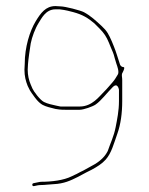

<svg xmlns="http://www.w3.org/2000/svg" viewBox="-20 -622 502 648"><path d="M377.7 -370.6C372.2 -361.4 367.1 -352.5 359.4 -343.8L345.7 -328.1C341.3 -323.1 337 -318.1 330.5 -311.8C315.2 -296.9 291.2 -262.5 249 -262.5H185C184.3 -262.5 183.2 -262.6 182.4 -262.8L168.8 -265.7C156.8 -268.3 140.9 -271.6 128.4 -277.8C114.8 -284.6 93.3 -314.2 89.5 -323.1L83.5 -337.1C77.5 -351.2 73.5 -368 73.5 -387C73.5 -392.9 74.1 -397.7 74.5 -405.7C75.1 -417.2 81.7 -465.5 83.7 -475.5C88.1 -497.4 98.3 -525.2 110.5 -544.8C119 -557.5 133.3 -590.5 167 -590.5H180C180.4 -590.5 181.2 -590.5 181.8 -590.4L195.8 -588.4C201.8 -587.5 211.5 -585.3 227.2 -581.1C259.8 -572.3 277.1 -561 298 -543.6C298.2 -543.4 298.6 -543.1 298.8 -542.8L315.8 -525.8C331.2 -510.4 339.5 -497.5 347.6 -477.8L354.6 -460.6C358.8 -450.5 363.4 -442 367.1 -426.1L372.8 -407C375.5 -399.6 383 -379.3 377.7 -370.6ZM167 -601.5C134 -601.5 117.2 -577.6 100.6 -550.4C80.3 -517 63.5 -462.5 63.5 -407C63.5 -399.8 62.5 -392.8 62.5 -387C62.5 -365 66.8 -348.8 73.4 -332.1L81 -316.9C82.5 -313.9 89 -304.6 98 -292.5C107.2 -280.1 116.2 -272.2 123.9 -268C135.5 -261.8 151.3 -258.3 167.4 -254.3L180.6 -252.4C185.4 -251.7 193.1 -251.5 202 -251.5H249C261.9 -251.5 292.8 -262.2 303 -269.4C322.4 -283 340 -307.7 360.2 -327.8C377.7 -345.4 381.5 -319 381.5 -319V-281C381.5 -247.8 375.3 -218.6 370.3 -192.7C364.2 -161.2 352.4 -138.6 343.9 -113C343.7 -112.6 343.4 -111.9 343.2 -111.4C330.6 -86.3 306.2 -70.1 283.6 -58.8C270.7 -52.4 266 -48.1 251.4 -41.7L238.9 -35C233.6 -32.1 228.6 -30.7 221.8 -26.9C195 -13.5 154.7 -8.5 119 -8.5C113.8 -8.5 102.9 -5.3 93.1 -3.7C90.2 -3.2 88.6 -0.7 89.1 2.4C90.6 10.9 99.5 2.5 119 2.5C132.6 2.5 142 0.4 161.7 -0.5C196.1 -2.1 217.8 -12.4 243.2 -25.1L255.9 -31.9C260.6 -34.4 266 -37.5 271.4 -40.2L289.2 -49.1C307.7 -59.1 324.1 -69.2 336.7 -83.3C356.3 -105.4 363.9 -136.5 376.2 -171.2C387.3 -202.5 392.5 -239.6 392.5 -281L392.5 -352C392.5 -361.7 390 -367.5 392.1 -374C392.1 -374 404.4 -395.5 397 -395.5C392.3 -395.5 386.9 -398.8 385.1 -404C378.1 -425 371.7 -447.5 364.4 -465.2L357.5 -482.1C346.8 -506.2 341.4 -517.3 323.5 -533.8C304.4 -551.4 286.5 -568.4 263.2 -580.9C252.2 -586.8 199.9 -600.5 184 -600.5C178.6 -600.5 173.2 -601.5 167 -601.5Z"/></svg>

Font: CiSf OpenHand
Style: Hln
Weight: 400
Foundry: Cannot Into Space Fonts
Version: Version 0.7892